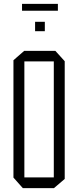

<svg xmlns="http://www.w3.org/2000/svg" viewBox="-20 -965 401 985"><path d="M105 -650V-704H264L312 -651V-650ZM97 0 49 -54V-55H256V0ZM49 -55V-656L104 -704H105V-55ZM256 0V-650H312V-47L257 0ZM160 -805V-853H210V-805ZM93 -910V-945H277V-910Z"/></svg>

Font: Foldit Light
Style: Regular
Weight: 300
Version: Version 1.003